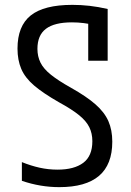

<svg xmlns="http://www.w3.org/2000/svg" viewBox="-20 -760 540 790"><path d="M224 10Q185 10 146.5 3.5Q108 -3 70 -16V-93Q107 -78 143 -70Q179 -62 217 -62Q285 -62 322.5 -90Q360 -118 360 -179Q360 -211 347.5 -236.5Q335 -262 305.5 -286Q276 -310 223 -339Q158 -376 120.5 -408Q83 -440 67.5 -476.5Q52 -513 52 -560Q52 -653 106.5 -696.5Q161 -740 278 -740Q313 -740 348.5 -736Q384 -732 423 -723V-510H343V-692L375 -656Q348 -662 324.5 -665Q301 -668 276 -668Q204 -668 169 -641.5Q134 -615 134 -559Q134 -528 146.5 -502.5Q159 -477 189.5 -452.5Q220 -428 272 -399Q336 -363 373 -330.5Q410 -298 426 -261.5Q442 -225 442 -177Q442 -83 387.5 -36.5Q333 10 224 10Z"/></svg>

Font: M PLUS Code Latin
Style: Regular
Weight: 400
Designer: Coji Morishita
Foundry: UNDERFOREST DESIGN
Version: Version 1.002; ttfautohint (v1.8.3)